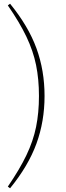

<svg xmlns="http://www.w3.org/2000/svg" viewBox="-20 -793 352 1030"><path d="M189 -278Q189 -368 173.5 -444Q158 -520 121.5 -596.5Q85 -673 22 -764L34 -773Q132 -653 175.5 -534Q219 -415 219 -278Q219 -142 175.5 -22.5Q132 97 34 217L22 208Q85 116 121.5 40Q158 -36 173.5 -112Q189 -188 189 -278Z"/></svg>

Font: Source Serif Pro ExtraLight
Style: Regular
Weight: 200
Designer: Frank Grießhammer
Foundry: Adobe Systems Incorporated
Version: Version 3.001;hotconv 1.0.111;makeotfexe 2.5.65597